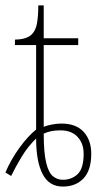

<svg xmlns="http://www.w3.org/2000/svg" viewBox="-38 -677 373 707"><path d="M-18 -42Q2 -89 33 -132Q64 -175 95 -200V-511H17V-531Q57 -532 75 -547Q93 -562 98 -590Q103 -618 103 -657H123V-536H250V-511H123V-210Q135 -215 153 -218.5Q171 -222 188 -222Q242 -222 270 -191.5Q298 -161 298 -111Q298 -50 269.5 -20Q241 10 193 10Q143 10 119 -36Q95 -82 95 -167Q64 -137 41 -98.5Q18 -60 3 -29ZM193 -15Q226 -15 248 -36Q270 -57 270 -111Q270 -149 247.5 -173Q225 -197 185 -197Q165 -197 150.5 -194Q136 -191 123 -185Q123 -115 132 -78Q141 -41 157 -28Q173 -15 193 -15Z"/></svg>

Font: Noto Serif Thin
Style: Regular
Weight: 100
Designer: Monotype Design Team
Foundry: Monotype Imaging Inc.
Version: Version 2.015